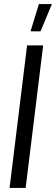

<svg xmlns="http://www.w3.org/2000/svg" viewBox="-20 -923 275 943"><path d="M106 0H27L113 -700H192ZM130 -769 171 -903H235L179 -769Z"/></svg>

Font: Kulim Park
Style: Italic
Weight: 400
Italic angle: -8°
Designer: Noponies / Dale Sattler
Foundry: Noponies
Version: Version 1.000; ttfautohint (v1.8.3)